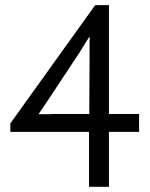

<svg xmlns="http://www.w3.org/2000/svg" viewBox="-20 -714 572 734"><path d="M511.7 -278.3Q483.4 -278.3 396.5 -278.3Q396.5 -381.8 396.5 -694.3Q383.8 -694.3 343.8 -694.3Q262.7 -581.1 19.5 -242.2Q19.5 -234.4 19.5 -210Q94.7 -210 320.3 -210Q320.3 -157.2 320.3 0Q339.8 0 396.5 0Q396.5 -52.7 396.5 -210Q425.8 -210 511.7 -210Q511.7 -226.6 511.7 -278.3ZM321.3 -278.3Q285.2 -278.3 176.8 -278.3Q175.8 -278.3 174.8 -277.3Q174.8 -277.3 173.8 -277.3Q173.8 -277.3 172.9 -277.3Q172.9 -277.3 171.9 -277.3Q171.9 -277.3 170.9 -277.3Q170.9 -277.3 169.9 -277.3Q169.9 -277.3 168 -277.3Q168 -277.3 167 -277.3Q167 -277.3 166 -277.3Q166 -277.3 165 -277.3Q165 -277.3 164.1 -277.3Q164.1 -277.3 163.1 -277.3Q163.1 -277.3 162.1 -277.3Q162.1 -277.3 161.1 -277.3Q160.2 -277.3 159.2 -277.3Q159.2 -277.3 158.2 -277.3Q158.2 -277.3 157.2 -277.3Q157.2 -277.3 156.2 -277.3Q156.2 -277.3 155.3 -277.3Q155.3 -277.3 154.3 -277.3Q154.3 -277.3 153.3 -277.3Q152.3 -277.3 151.4 -277.3Q151.4 -277.3 150.4 -277.3Q150.4 -277.3 149.4 -277.3Q149.4 -277.3 148.4 -277.3Q148.4 -277.3 147.5 -277.3Q147.5 -277.3 146.5 -277.3Q146.5 -277.3 145.5 -277.3Q145.5 -277.3 144.5 -277.3Q144.5 -277.3 143.6 -277.3Q143.6 -277.3 142.6 -277.3Q142.6 -277.3 142.6 -277.3Q142.6 -277.3 141.6 -277.3Q141.6 -277.3 140.6 -277.3Q140.6 -277.3 139.6 -277.3Q139.6 -277.3 138.7 -277.3Q138.7 -277.3 137.7 -277.3Q137.7 -277.3 136.7 -277.3Q136.7 -277.3 135.7 -277.3Q135.7 -277.3 133.8 -277.3Q133.8 -277.3 132.8 -277.3Q132.8 -277.3 131.8 -277.3Q131.8 -277.3 130.9 -277.3Q130.9 -277.3 130.9 -277.3Q130.9 -277.3 129.9 -277.3Q128.9 -277.3 127.9 -277.3Q127.9 -277.3 127 -277.3Q127 -278.3 128.9 -279.3Q128.9 -279.3 128.9 -280.3Q128.9 -280.3 129.9 -281.2Q129.9 -281.2 130.9 -282.2Q130.9 -282.2 130.9 -283.2Q130.9 -283.2 131.8 -284.2Q131.8 -284.2 132.8 -285.2Q132.8 -285.2 133.8 -287.1Q133.8 -287.1 134.8 -288.1Q134.8 -288.1 134.8 -289.1Q134.8 -289.1 135.7 -290Q135.7 -290 136.7 -291Q136.7 -291 137.7 -292Q137.7 -292 137.7 -293Q137.7 -293.9 138.7 -294.9Q138.7 -294.9 139.6 -295.9Q139.6 -295.9 140.6 -296.9Q140.6 -296.9 140.6 -297.9Q140.6 -297.9 141.6 -298.8Q141.6 -298.8 142.6 -299.8Q142.6 -299.8 143.6 -300.8Q143.6 -300.8 143.6 -301.8Q143.6 -301.8 144.5 -302.7Q144.5 -302.7 145.5 -303.7Q145.5 -303.7 145.5 -304.7Q145.5 -304.7 146.5 -305.7Q146.5 -305.7 147.5 -306.6Q147.5 -306.6 147.5 -307.6Q147.5 -307.6 148.4 -308.6Q148.4 -308.6 149.4 -309.6Q149.4 -309.6 149.4 -310.5Q149.4 -310.5 150.4 -311.5Q150.4 -311.5 151.4 -312.5Q151.4 -312.5 151.4 -313.5Q151.4 -313.5 152.3 -313.5Q152.3 -313.5 152.3 -314.5Q152.3 -314.5 153.3 -315.4Q153.3 -315.4 153.3 -316.4Q153.3 -316.4 154.3 -317.4Q154.3 -317.4 155.3 -318.4Q155.3 -318.4 155.3 -319.3Q155.3 -319.3 156.2 -320.3Q156.2 -320.3 157.2 -321.3Q157.2 -321.3 157.2 -322.3Q157.2 -322.3 158.2 -323.2Q158.2 -323.2 159.2 -324.2Q159.2 -324.2 159.2 -325.2Q159.2 -325.2 160.2 -326.2Q160.2 -326.2 161.1 -327.1Q161.1 -327.1 161.1 -328.1Q161.1 -328.1 162.1 -329.1Q162.1 -329.1 163.1 -330.1Q163.1 -330.1 164.1 -331.1Q164.1 -331.1 164.1 -332Q164.1 -332 165 -333Q165 -333 166 -334Q166 -334 166 -335Q166 -335 167 -336.9Q167 -336.9 168 -337.9Q168 -337.9 168.9 -338.9Q168.9 -338.9 168.9 -339.8Q168.9 -339.8 169.9 -340.8Q169.9 -340.8 170.9 -341.8Q170.9 -341.8 170.9 -342.8Q170.9 -342.8 171.9 -343.8Q171.9 -343.8 172.9 -344.7Q172.9 -344.7 173.8 -345.7Q173.8 -345.7 173.8 -347.7Q173.8 -347.7 174.8 -348.6Q174.8 -348.6 175.8 -349.6Q175.8 -349.6 176.8 -350.6Q176.8 -350.6 176.8 -351.6Q176.8 -351.6 177.7 -352.5Q177.7 -352.5 178.7 -353.5Q178.7 -353.5 179.7 -354.5Q179.7 -355.5 179.7 -356.4Q179.7 -356.4 180.7 -357.4Q180.7 -357.4 181.6 -358.4Q181.6 -358.4 182.6 -359.4Q182.6 -359.4 182.6 -360.4Q182.6 -360.4 183.6 -361.3Q183.6 -361.3 184.6 -362.3Q184.6 -362.3 185.5 -363.3Q185.5 -363.3 185.5 -365.2Q185.5 -365.2 186.5 -366.2Q186.5 -366.2 187.5 -367.2Q187.5 -367.2 188.5 -368.2Q188.5 -368.2 188.5 -369.1Q188.5 -369.1 189.5 -370.1Q189.5 -370.1 190.4 -371.1Q190.4 -372.1 191.4 -373Q191.4 -373 191.4 -374Q191.4 -374 192.4 -375Q192.4 -375 193.4 -376Q193.4 -376 194.3 -377Q194.3 -377 194.3 -377.9Q194.3 -377.9 195.3 -378.9Q195.3 -378.9 196.3 -380.9Q196.3 -380.9 197.3 -381.8Q197.3 -381.8 197.3 -382.8Q197.3 -382.8 198.2 -383.8Q198.2 -383.8 199.2 -384.8Q199.2 -384.8 200.2 -385.7Q200.2 -385.7 200.2 -386.7Q200.2 -387.7 201.2 -388.7Q201.2 -388.7 202.1 -389.6Q202.1 -389.6 203.1 -390.6Q203.1 -390.6 203.1 -391.6Q203.1 -391.6 204.1 -392.6Q204.1 -392.6 205.1 -393.6Q205.1 -393.6 206.1 -394.5Q206.1 -394.5 206.1 -396.5Q206.1 -396.5 207 -397.5Q207 -397.5 208 -398.4Q208 -398.4 209 -399.4Q209 -399.4 209 -400.4Q209 -400.4 210 -401.4Q210 -401.4 210.9 -402.3Q210.9 -403.3 211.9 -404.3Q211.9 -404.3 212.9 -405.3Q212.9 -405.3 212.9 -406.2Q212.9 -406.2 213.9 -407.2Q213.9 -407.2 214.8 -408.2Q214.8 -408.2 215.8 -409.2Q215.8 -409.2 215.8 -410.2Q215.8 -410.2 216.8 -412.1Q216.8 -412.1 217.8 -413.1Q217.8 -413.1 217.8 -414.1Q217.8 -414.1 218.8 -415Q218.8 -416 219.7 -417Q219.7 -417 220.7 -418Q220.7 -418 221.7 -418.9Q221.7 -418.9 221.7 -419.9Q221.7 -419.9 222.7 -420.9Q222.7 -420.9 223.6 -421.9Q223.6 -421.9 223.6 -422.9Q223.6 -422.9 224.6 -423.8Q224.6 -423.8 225.6 -424.8Q225.6 -424.8 225.6 -425.8Q225.6 -425.8 226.6 -426.8Q226.6 -426.8 227.5 -427.7Q227.5 -427.7 227.5 -428.7Q227.5 -428.7 228.5 -429.7Q228.5 -429.7 229.5 -430.7Q229.5 -430.7 229.5 -431.6Q229.5 -431.6 230.5 -431.6Q230.5 -431.6 231.4 -432.6Q231.4 -432.6 231.4 -433.6Q231.4 -433.6 232.4 -434.6Q232.4 -434.6 232.4 -435.5Q232.4 -435.5 233.4 -436.5Q233.4 -436.5 234.4 -437.5Q234.4 -437.5 234.4 -438.5Q234.4 -438.5 235.4 -439.5Q235.4 -439.5 236.3 -440.4Q236.3 -440.4 236.3 -441.4Q236.3 -441.4 237.3 -442.4Q237.3 -442.4 238.3 -443.4Q238.3 -443.4 238.3 -444.3Q238.3 -444.3 239.3 -445.3Q239.3 -445.3 240.2 -446.3Q240.2 -446.3 240.2 -447.3Q240.2 -447.3 241.2 -448.2Q241.2 -448.2 242.2 -449.2Q242.2 -449.2 242.2 -450.2Q242.2 -450.2 243.2 -451.2Q243.2 -451.2 244.1 -452.1Q244.1 -452.1 244.1 -453.1Q244.1 -453.1 245.1 -454.1Q245.1 -454.1 245.1 -455.1Q245.1 -455.1 246.1 -456.1Q246.1 -456.1 247.1 -457Q247.1 -457 247.1 -458Q247.1 -458 248 -459Q248 -459 249 -460Q249 -460 249 -460.9Q249 -460.9 250 -461.9Q250 -461.9 251 -462.9Q251 -462.9 251 -463.9Q251 -463.9 252 -464.8Q252 -464.8 252 -465.8Q252 -465.8 252.9 -466.8Q252.9 -466.8 253.9 -467.8Q253.9 -467.8 253.9 -467.8Q253.9 -467.8 254.9 -468.8Q254.9 -468.8 255.9 -469.7Q255.9 -469.7 255.9 -470.7Q255.9 -470.7 256.8 -471.7Q256.8 -471.7 256.8 -472.7Q256.8 -472.7 257.8 -473.6Q257.8 -473.6 258.8 -474.6Q258.8 -474.6 258.8 -475.6Q258.8 -475.6 259.8 -476.6Q259.8 -476.6 259.8 -477.5Q259.8 -477.5 260.7 -478.5Q260.7 -478.5 261.7 -479.5Q261.7 -479.5 261.7 -480.5Q261.7 -480.5 262.7 -480.5Q262.7 -480.5 263.7 -481.4Q263.7 -481.4 263.7 -482.4Q263.7 -482.4 264.6 -483.4Q264.6 -483.4 265.6 -485.4Q265.6 -485.4 265.6 -486.3Q265.6 -486.3 266.6 -487.3Q266.6 -487.3 267.6 -488.3Q267.6 -488.3 267.6 -489.3Q267.6 -489.3 268.6 -489.3Q268.6 -489.3 268.6 -490.2Q268.6 -490.2 269.5 -491.2Q269.5 -491.2 270.5 -492.2Q270.5 -492.2 270.5 -493.2Q270.5 -493.2 271.5 -494.1Q271.5 -494.1 271.5 -495.1Q271.5 -495.1 272.5 -495.1Q272.5 -495.1 272.5 -496.1Q272.5 -496.1 273.4 -497.1Q273.4 -497.1 273.4 -498Q273.4 -498 274.4 -499Q274.4 -499 275.4 -500Q275.4 -500 275.4 -500Q275.4 -500 276.4 -501Q276.4 -502 277.3 -502.9Q277.3 -502.9 277.3 -503.9Q277.3 -503.9 278.3 -504.9Q278.3 -504.9 278.3 -504.9Q278.3 -504.9 279.3 -505.9Q279.3 -505.9 279.3 -506.8Q279.3 -506.8 280.3 -507.8Q280.3 -507.8 280.3 -507.8Q280.3 -507.8 281.2 -508.8Q281.2 -509.8 282.2 -510.7Q282.2 -510.7 282.2 -511.7Q282.2 -511.7 283.2 -511.7Q283.2 -511.7 284.2 -512.7Q284.2 -512.7 284.2 -513.7Q284.2 -513.7 285.2 -514.6Q285.2 -514.6 286.1 -516.6Q286.1 -516.6 286.1 -517.6Q286.1 -517.6 287.1 -518.6Q287.1 -518.6 288.1 -519.5Q288.1 -519.5 288.1 -520.5Q288.1 -520.5 289.1 -521.5Q289.1 -521.5 290 -522.5Q290 -522.5 290 -523.4Q290 -523.4 291 -524.4Q291 -524.4 292 -525.4Q292 -525.4 293 -527.3Q293 -527.3 293 -528.3Q293 -528.3 293.9 -529.3Q293.9 -529.3 294.9 -530.3Q294.9 -530.3 294.9 -531.2Q294.9 -531.2 295.9 -532.2Q295.9 -532.2 296.9 -533.2Q296.9 -533.2 297.9 -535.2Q297.9 -535.2 297.9 -536.1Q297.9 -536.1 298.8 -537.1Q298.8 -537.1 299.8 -538.1Q299.8 -538.1 299.8 -539.1Q299.8 -539.1 300.8 -540Q300.8 -540 301.8 -541Q301.8 -541 302.7 -543Q302.7 -543 302.7 -543.9Q302.7 -543.9 303.7 -544.9Q303.7 -544.9 304.7 -545.9Q304.7 -545.9 304.7 -546.9Q304.7 -546.9 305.7 -547.9Q305.7 -547.9 305.7 -548.8Q305.7 -548.8 306.6 -549.8Q306.6 -549.8 307.6 -550.8Q307.6 -550.8 307.6 -551.8Q307.6 -551.8 308.6 -552.7Q308.6 -552.7 309.6 -553.7Q309.6 -553.7 309.6 -554.7Q309.6 -554.7 310.5 -555.7Q310.5 -555.7 310.5 -556.6Q310.5 -556.6 311.5 -557.6Q311.5 -557.6 312.5 -558.6Q312.5 -558.6 312.5 -559.6Q312.5 -559.6 313.5 -559.6Q313.5 -559.6 313.5 -560.5Q313.5 -560.5 314.5 -561.5Q314.5 -561.5 314.5 -562.5Q314.5 -562.5 315.4 -563.5Q315.4 -563.5 315.4 -564.5Q315.4 -564.5 316.4 -565.4Q316.4 -565.4 317.4 -566.4Q317.4 -566.4 317.4 -567.4Q317.4 -567.4 318.4 -567.4Q318.4 -567.4 319.3 -569.3Q319.3 -569.3 319.3 -570.3Q319.3 -570.3 320.3 -571.3Q321.3 -571.3 323.2 -571.3Q323.2 -566.4 322.3 -555.7Q322.3 -545.9 322.3 -531.2Q322.3 -515.6 322.3 -505.9Q322.3 -495.1 322.3 -491.2Q322.3 -419.9 321.3 -278.3Z"/></svg>

Font: Aptus Gothic JP
Style: Medium
Weight: 400
Designer: Fuminori Ogawa / Motoya
Version: Version 1